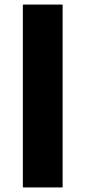

<svg xmlns="http://www.w3.org/2000/svg" viewBox="-20 -820 374 840"><path d="M80 -800H254V0H80Z"/></svg>

Font: Martel Sans Black
Style: Regular
Weight: 900
Designer: Dan Reynolds and Mathieu Réguer
Foundry: Dan Reynolds and Mathieu Réguer
Version: Version 1.002; ttfautohint (v1.1) -l 5 -r 5 -G 72 -x 0 -D la